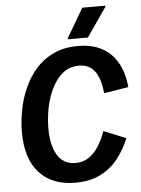

<svg xmlns="http://www.w3.org/2000/svg" viewBox="-58 -895 698 953"><g transform="rotate(-5 291.0 -419.0)"><path d="M279.2 12.5Q164.2 12.5 100 -57.5Q35.8 -127.5 35.8 -260Q35.8 -311.7 46.2 -367.9Q56.7 -424.2 79.6 -476.7Q102.5 -529.2 138.8 -570.8Q175 -612.5 227.5 -637.5Q280 -662.5 350 -662.5Q454.2 -662.5 512.9 -603.8Q571.7 -545 581.7 -437.5L459.2 -417.5Q453.3 -488.3 425.8 -526.7Q398.3 -565 345.8 -565Q306.7 -565 277.5 -545.8Q248.3 -526.7 227.5 -494.6Q206.7 -462.5 193.3 -423.8Q180 -385 174.2 -344.6Q168.3 -304.2 168.3 -269.2Q168.3 -183.3 198.3 -134.2Q228.3 -85 288.3 -85Q327.5 -85 355.8 -105Q384.2 -125 404.6 -157.9Q425 -190.8 439.2 -230.8L550 -185.8Q528.3 -132.5 493.8 -87.5Q459.2 -42.5 406.2 -15Q353.3 12.5 279.2 12.5ZM303.3 -700V-705L388.3 -850H503.3V-845L403.3 -700Z"/></g></svg>

Font: Familjen Grotesk SemiBold
Style: Italic
Weight: 600
Italic angle: -9.46201°
Designer: Anders Wikstroem, Jonas Baeckman, Matilda Gysing, Kristian Moeller
Foundry: Familjen STHLM AB
Version: Version 2.002